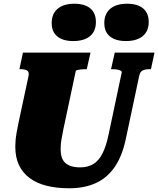

<svg xmlns="http://www.w3.org/2000/svg" viewBox="-20 -992 848 1029"><path d="M320 -301Q315 -273 311 -253Q307 -233 306 -218.5Q305 -204 305 -191Q305 -167 311 -149Q317 -131 330 -119Q343 -107 363 -101Q383 -95 410 -95Q451 -95 480.5 -113Q510 -131 529.5 -170Q549 -209 562 -271L632 -602Q634 -609 627 -613Q620 -617 609 -619Q598 -621 586 -621H575L595 -710H808L789 -621H779Q758 -621 744 -614Q730 -607 726 -585L654 -246Q635 -156 595 -97.5Q555 -39 494 -11Q433 17 351 17Q283 17 229.5 3.5Q176 -10 138.5 -38Q101 -66 81.5 -107.5Q62 -149 62 -206Q62 -223 63.5 -240.5Q65 -258 69 -281Q73 -304 79 -333L133 -585Q137 -607 125.5 -614Q114 -621 94 -621H84L103 -710H465L445 -621H434Q425 -621 414 -620Q403 -619 395 -617Q387 -615 386 -611ZM372 -772Q318 -772 287.5 -796.5Q257 -821 257 -868Q257 -918 289 -945Q321 -972 378 -972Q434 -972 464 -947Q494 -922 494 -874Q494 -825 462.5 -798.5Q431 -772 372 -772ZM655 -772Q600 -772 569.5 -796.5Q539 -821 539 -868Q539 -918 571 -945Q603 -972 661 -972Q717 -972 747 -947Q777 -922 777 -874Q777 -825 745 -798.5Q713 -772 655 -772Z"/></svg>

Font: Roboto Serif Black
Style: Italic
Weight: 900
Italic angle: -10°
Version: Version 1.008